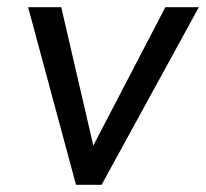

<svg xmlns="http://www.w3.org/2000/svg" viewBox="-20 -513 572 533"><path d="M191 0 58 -493H150L239 -109L439 -493H532L262 0Z"/></svg>

Font: Hanken Grotesk
Style: Italic
Weight: 400
Italic angle: -8°
Designer: Alfredo Marco Pradil
Foundry: Hanken Design Co.
Version: Version 3.013